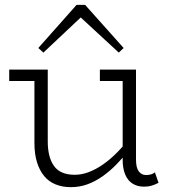

<svg xmlns="http://www.w3.org/2000/svg" viewBox="-20 -758 708 792"><path d="M272 14Q237 14 209 2.5Q181 -9 162 -32Q143 -55 132.5 -89Q122 -123 122 -168V-471H177V-174Q177 -142 183.5 -116.5Q190 -91 203 -73Q216 -55 237.5 -46Q259 -37 288 -37Q317 -37 346 -48Q375 -59 404 -79Q433 -99 461 -127Q489 -155 515 -189V-142Q488 -108 460 -79.5Q432 -51 402 -30Q372 -9 340 2.5Q308 14 272 14ZM18 -424V-471H159V-424ZM574 12Q547 12 527 -0.5Q507 -13 496.5 -38Q486 -63 486 -98V-471H541V-100Q541 -66 552.5 -51Q564 -36 582 -36Q594 -36 602.5 -38.5Q611 -41 619 -47L634 -4Q621 3 606.5 7.5Q592 12 574 12ZM392 -424V-471H530V-424ZM159 -541 138 -560 296 -738H331L490 -560L470 -541L313 -686Z"/></svg>

Font: BioRhyme ExtraBold Light
Style: Regular
Weight: 300
Version: Version 1.600;gftools[0.9.33]